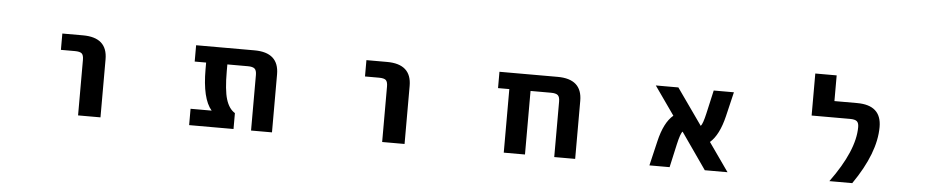

<svg xmlns="http://www.w3.org/2000/svg" viewBox="-40 -974 6081 1258"><g transform="rotate(5 3000.0 -345.0)"><path d="M342.8 -416V-523.4H478.5Q639.6 -523.4 639.6 -379.9V2H492.2V-363.3Q492.2 -394.5 480 -405.3Q467.8 -416 434.6 -416Z M1767.6 2H1629.9V-363.3Q1629.9 -393.6 1617.2 -404.8Q1604.5 -416 1572.3 -416H1437.5V-372.1Q1437.5 -248 1456.1 -187.5Q1474.6 -127 1514.6 -102.5V2H1222.7V-105.5H1361.3Q1297.9 -178.7 1297.9 -372.1V-416H1222.7V-523.4H1606.4Q1767.6 -523.4 1767.6 -379.9Z M2342.8 -416V-523.4H2478.5Q2639.6 -523.4 2639.6 -379.9V2H2492.2V-363.3Q2492.2 -394.5 2480 -405.3Q2467.8 -416 2434.6 -416Z M3624 -363.3Q3624 -393.6 3611.3 -404.8Q3598.6 -416 3565.4 -416H3431.6V2H3292V-416H3217.8V-523.4H3600.6Q3761.7 -523.4 3761.7 -379.9V2H3624Z M4763.7 2H4614.3L4447.3 -237.3Q4433.6 -224.6 4417 -151.4L4382.8 2H4250L4288.1 -159.2Q4317.4 -285.2 4377.9 -335.9L4246.1 -523.4H4394.5L4562.5 -285.2Q4576.2 -298.8 4592.8 -372.1L4627 -523.4H4759.8L4721.7 -363.3Q4691.4 -237.3 4631.8 -185.5Z M5433.6 2Q5590.8 -212.9 5590.8 -367.2Q5590.8 -394.5 5578.1 -405.3Q5565.4 -416 5533.2 -416H5280.3V-692.4H5420.9V-523.4H5570.3Q5730.5 -523.4 5730.5 -379.9Q5730.5 -209 5584 2Z"/></g></svg>

Font: Gen Shin Gothic Monospace Bold
Style: Bold
Weight: 700
Designer: [Source Han Sans]
Ryoko NISHIZUKA  (kana & ideographs); Paul D. Hunt (Latin, Greek & Cyrillic); Wenlong ZHANG  (bopomofo
Version: Version 1.002.20150607